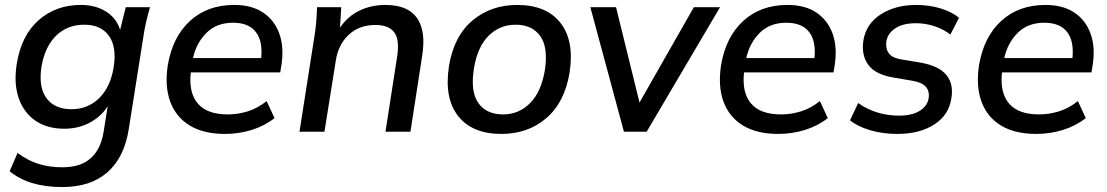

<svg xmlns="http://www.w3.org/2000/svg" viewBox="-20 -533 4481 777"><path d="M231 224Q97 224 19 160L51 86Q91 116 135 130Q179 144 232 144Q306 144 347 107.5Q388 71 399 2L416 -103Q389 -61 343 -36.5Q297 -12 240 -12Q171 -12 123.5 -44.5Q76 -77 55.5 -136.5Q35 -196 48 -276Q67 -391 137 -452Q207 -513 307 -513Q367 -513 409.5 -486Q452 -459 466 -412L489 -504H587Q578 -473 571 -442.5Q564 -412 560 -383L501 -10Q483 104 415 164Q347 224 231 224ZM269 -91Q336 -91 381.5 -136Q427 -181 440 -261Q453 -344 420.5 -388.5Q388 -433 321 -433Q253 -433 207.5 -389Q162 -345 148 -264Q135 -181 168 -136Q201 -91 269 -91Z M891 9Q804 9 748 -25Q692 -59 669 -121.5Q646 -184 659 -269Q678 -383 748.5 -448Q819 -513 928 -513Q999 -513 1045 -482Q1091 -451 1110.5 -396.5Q1130 -342 1119 -270L1114 -240H752Q743 -158 780.5 -114Q818 -70 902 -70Q943 -70 983 -82.5Q1023 -95 1059 -124L1091 -55Q1050 -23 998 -7Q946 9 891 9ZM923 -441Q857 -441 816 -400.5Q775 -360 761 -298H1037Q1044 -367 1015 -404Q986 -441 923 -441Z M1192 0 1252 -383Q1257 -412 1259.5 -442.5Q1262 -473 1263 -504H1361L1356 -421Q1387 -467 1434.5 -490Q1482 -513 1540 -513Q1631 -513 1668 -459.5Q1705 -406 1688 -304L1641 0H1540L1587 -303Q1598 -372 1575.5 -402Q1553 -432 1499 -432Q1434 -432 1391.5 -392.5Q1349 -353 1339 -288L1293 0Z M2009 9Q1891 9 1834 -63.5Q1777 -136 1797 -266Q1817 -387 1892 -450Q1967 -513 2073 -513Q2191 -513 2248 -440.5Q2305 -368 2285 -239Q2265 -118 2190.5 -54.5Q2116 9 2009 9ZM2016 -70Q2079 -70 2124.5 -115Q2170 -160 2185 -249Q2199 -342 2166 -387.5Q2133 -433 2067 -433Q2002 -433 1957 -388Q1912 -343 1898 -256Q1883 -163 1915.5 -116.5Q1948 -70 2016 -70Z M2505 0 2369 -504H2473L2568 -118L2788 -504H2894L2597 0Z M3130 9Q3043 9 2987 -25Q2931 -59 2908 -121.5Q2885 -184 2898 -269Q2917 -383 2987.5 -448Q3058 -513 3167 -513Q3238 -513 3284 -482Q3330 -451 3349.5 -396.5Q3369 -342 3358 -270L3353 -240H2991Q2982 -158 3019.5 -114Q3057 -70 3141 -70Q3182 -70 3222 -82.5Q3262 -95 3298 -124L3330 -55Q3289 -23 3237 -7Q3185 9 3130 9ZM3162 -441Q3096 -441 3055 -400.5Q3014 -360 3000 -298H3276Q3283 -367 3254 -404Q3225 -441 3162 -441Z M3612 9Q3552 9 3501.5 -6Q3451 -21 3420 -46L3453 -116Q3486 -92 3528.5 -78.5Q3571 -65 3617 -65Q3671 -65 3702 -84.5Q3733 -104 3738 -135Q3747 -194 3673 -206L3597 -219Q3523 -231 3494 -270.5Q3465 -310 3474 -369Q3485 -437 3544.5 -475Q3604 -513 3687 -513Q3742 -513 3788 -498.5Q3834 -484 3861 -461L3826 -393Q3800 -414 3763 -426.5Q3726 -439 3687 -439Q3633 -439 3602.5 -418Q3572 -397 3567 -366Q3563 -337 3576.5 -318Q3590 -299 3625 -293L3703 -280Q3779 -267 3809.5 -230Q3840 -193 3830 -135Q3820 -67 3760.5 -29Q3701 9 3612 9Z M4174 9Q4087 9 4031 -25Q3975 -59 3952 -121.5Q3929 -184 3942 -269Q3961 -383 4031.5 -448Q4102 -513 4211 -513Q4282 -513 4328 -482Q4374 -451 4393.5 -396.5Q4413 -342 4402 -270L4397 -240H4035Q4026 -158 4063.5 -114Q4101 -70 4185 -70Q4226 -70 4266 -82.5Q4306 -95 4342 -124L4374 -55Q4333 -23 4281 -7Q4229 9 4174 9ZM4206 -441Q4140 -441 4099 -400.5Q4058 -360 4044 -298H4320Q4327 -367 4298 -404Q4269 -441 4206 -441Z"/></svg>

Font: Winston Medium
Style: Italic
Weight: 500
Italic angle: -9°
Designer: Original fonts by Vernon Adams / Changes by Cristiano Sobral
Foundry: Original fonts by Vernon Adams / Changes by Cristiano Sobral
Version: Version 2.503;July 17, 2020;FontCreator 13.0.0.2655 64-bit